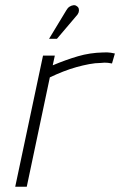

<svg xmlns="http://www.w3.org/2000/svg" viewBox="-20 -712 458 732"><path d="M270 -650Q277 -657 279.5 -664Q282 -671 280.5 -678Q279 -685 272 -689Q267 -693 259.5 -692Q252 -691 245 -686.5Q238 -682 233 -673L167 -564H197ZM407 -470 418 -508Q415 -509 402.5 -511Q390 -513 373 -512Q323 -511 277 -497.5Q231 -484 181 -463L189 -500H144L38 0H82L170 -417Q195 -429 220.5 -439Q246 -449 271 -456Q296 -463 320 -467.5Q344 -472 364 -472Q379 -474 391.5 -472.5Q404 -471 407 -470Z"/></svg>

Font: Advent Pro Light
Style: Italic
Weight: 300
Italic angle: -12°
Version: Version 3.000